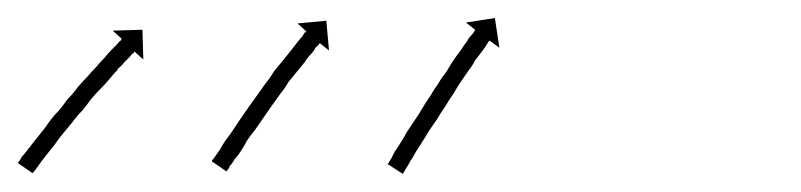

<svg xmlns="http://www.w3.org/2000/svg" viewBox="-28 -179 889 213"><path d="M-7 0Q-5 -2 -4 -5Q-1 -8 2 -12Q5 -16 9 -21Q13 -26 17 -31Q22 -37 26 -43Q31 -50 37 -56Q42 -62 47 -69Q53 -75 58 -82Q63 -88 69 -94Q74 -100 79 -105Q83 -110 88 -115Q92 -120 96 -124Q99 -127 102 -130Q104 -133 106 -134Q106 -135 107 -136L97 -145L130 -146L131 -113L121 -122Q121 -121 120 -120Q118 -119 116 -116Q113 -113 110 -110Q107 -106 102 -102H103Q98 -97 94 -92Q89 -86 84 -81Q78 -75 73 -69Q68 -62 63 -56Q57 -50 52 -43Q47 -37 42 -31Q37 -25 33 -19Q29 -14 25 -9Q21 -4 18 0Q15 4 13 7Q11 10 9 12Q9 13 8 13L-8 2Q-8 1 -7 0ZM208 -2Q209 -3 211 -6Q213 -9 216 -13Q218 -17 222 -23Q226 -28 230 -34Q234 -40 238 -46Q243 -53 247 -59Q252 -66 257 -73Q262 -80 267 -87Q272 -93 276 -100Q281 -106 286 -112Q290 -117 294 -122Q298 -127 301 -131Q304 -135 307 -138Q309 -141 310 -143H311Q311 -144 312 -144L302 -153L334 -156L337 -123L327 -131Q326 -131 326 -130Q324 -128 322 -126Q320 -122 317 -119Q313 -115 310 -110Q306 -105 301 -99Q297 -94 292 -88Q288 -81 283 -75Q278 -68 273 -61Q269 -55 264 -48Q259 -41 255 -35Q250 -29 246 -23Q243 -17 239 -11Q235 -5 232 -2Q230 2 227 5Q226 8 224 10Q224 11 223 11L207 0Q207 -1 208 -2ZM403 2Q404 0 406 -3Q408 -7 410 -11Q413 -15 416 -20Q420 -26 423 -32Q427 -38 431 -44Q436 -51 440 -58Q444 -65 449 -72Q453 -79 458 -86Q462 -93 467 -99Q471 -106 475 -112Q479 -118 483 -123Q486 -128 490 -133Q492 -137 495 -140Q497 -142 498 -144Q499 -145 499 -146L489 -154L521 -159L526 -126L515 -134Q515 -133 514 -133Q513 -131 511 -128Q509 -125 506 -121Q503 -117 499 -112Q496 -106 492 -101Q488 -95 483 -88Q479 -82 475 -75Q470 -68 466 -61Q461 -54 457 -47Q453 -41 448 -34Q444 -27 440 -21Q437 -16 433 -10Q430 -4 427 0Q425 4 423 7Q421 10 420 12Q419 13 419 14L402 3Q402 2 403 2Z"/></svg>

Font: FRB American Cursive Just Arrows
Style: Italic
Weight: 400
Italic angle: -25°
Version: Version 2.0;Modular Font Editor K font №1